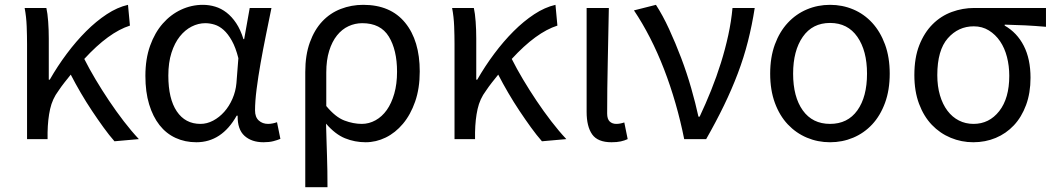

<svg xmlns="http://www.w3.org/2000/svg" viewBox="-20 -576 4365 795"><path d="M454 9Q432 -16 408.5 -48.5Q385 -81 361 -117Q337 -153 314.5 -191.5Q292 -230 273 -267Q260 -251 247 -234.5Q234 -218 222 -200Q197 -167 187.5 -124.5Q178 -82 177 -28V0H92V-394Q92 -427 90.5 -467Q89 -507 82 -543H172Q177 -521 179.5 -486.5Q182 -452 182 -416V-246H186Q218 -302 256.5 -353.5Q295 -405 336.5 -446.5Q378 -488 422 -517Q466 -546 510 -556L518 -470Q430 -442 329 -332Q349 -292 375.5 -247.5Q402 -203 431.5 -159Q461 -115 492.5 -74Q524 -33 555 0Z M793 13Q746 13 707 -5Q668 -23 640.5 -58Q613 -93 597.5 -144Q582 -195 582 -262Q582 -332 601.5 -386.5Q621 -441 654 -478.5Q687 -516 730 -536Q773 -556 820 -556Q846 -556 871 -548.5Q896 -541 918 -524Q940 -507 958 -480Q976 -453 988 -414H991L1014 -543H1104Q1093 -489 1081 -430Q1069 -371 1059 -314.5Q1049 -258 1042.5 -207Q1036 -156 1036 -119Q1036 -91 1051.5 -77Q1067 -63 1090 -63Q1099 -63 1109 -65Q1119 -67 1127 -70L1141 -1Q1129 4 1112 8.5Q1095 13 1071 13Q1022 13 992.5 -13.5Q963 -40 964 -97H960Q898 13 793 13ZM810 -63Q837 -63 862.5 -76.5Q888 -90 908.5 -113Q929 -136 942.5 -167Q956 -198 959 -232L967 -335Q956 -379 940 -407.5Q924 -436 906 -452Q888 -468 868.5 -474Q849 -480 830 -480Q801 -480 773.5 -466Q746 -452 724.5 -425Q703 -398 690 -357.5Q677 -317 677 -263Q677 -167 712 -115Q747 -63 810 -63Z M1244 -278Q1244 -348 1263 -400.5Q1282 -453 1314.5 -487.5Q1347 -522 1391 -539Q1435 -556 1484 -556Q1597 -556 1657.5 -482Q1718 -408 1718 -280Q1718 -210 1699 -155.5Q1680 -101 1648.5 -63.5Q1617 -26 1577 -6.5Q1537 13 1494 13Q1449 13 1408.5 -3.5Q1368 -20 1330 -64Q1331 -27 1332 5.5Q1333 38 1334 69Q1335 100 1335.5 131.5Q1336 163 1336 199H1244ZM1478 -63Q1508 -63 1535 -78Q1562 -93 1581.5 -120.5Q1601 -148 1612.5 -188Q1624 -228 1624 -279Q1624 -369 1590 -424.5Q1556 -480 1480 -480Q1450 -480 1423 -467.5Q1396 -455 1375.5 -429.5Q1355 -404 1343 -365.5Q1331 -327 1331 -276V-137Q1369 -91 1406 -77Q1443 -63 1478 -63Z M2224 9Q2202 -16 2178.5 -48.5Q2155 -81 2131 -117Q2107 -153 2084.5 -191.5Q2062 -230 2043 -267Q2030 -251 2017 -234.5Q2004 -218 1992 -200Q1967 -167 1957.5 -124.5Q1948 -82 1947 -28V0H1862V-394Q1862 -427 1860.5 -467Q1859 -507 1852 -543H1942Q1947 -521 1949.5 -486.5Q1952 -452 1952 -416V-246H1956Q1988 -302 2026.5 -353.5Q2065 -405 2106.5 -446.5Q2148 -488 2192 -517Q2236 -546 2280 -556L2288 -470Q2200 -442 2099 -332Q2119 -292 2145.5 -247.5Q2172 -203 2201.5 -159Q2231 -115 2262.5 -74Q2294 -33 2325 0Z M2512 13Q2455 13 2432 -19.5Q2409 -52 2409 -113V-543H2501Q2499 -432 2496.5 -318.5Q2494 -205 2494 -106Q2494 -83 2504.5 -73Q2515 -63 2532 -63Q2547 -63 2565 -69L2579 0Q2566 6 2550.5 9.5Q2535 13 2512 13Z M2813 0Q2798 -75 2777 -148Q2756 -221 2729.5 -289.5Q2703 -358 2671.5 -419.5Q2640 -481 2605 -533L2696 -556Q2724 -513 2750.5 -455.5Q2777 -398 2800.5 -336Q2824 -274 2842 -211Q2860 -148 2872 -93H2877Q2902 -146 2924.5 -202Q2947 -258 2965 -315.5Q2983 -373 2995.5 -430.5Q3008 -488 3013 -543H3105Q3094 -472 3077 -405Q3060 -338 3035 -272Q3010 -206 2977.5 -139Q2945 -72 2904 0Z M3417 13Q3366 13 3321 -6Q3276 -25 3242 -61Q3208 -97 3188.5 -150Q3169 -203 3169 -271Q3169 -339 3188.5 -392Q3208 -445 3242 -481.5Q3276 -518 3321 -537Q3366 -556 3417 -556Q3468 -556 3513 -537Q3558 -518 3591.5 -481.5Q3625 -445 3644.5 -392Q3664 -339 3664 -271Q3664 -203 3644.5 -150Q3625 -97 3591.5 -61Q3558 -25 3513 -6Q3468 13 3417 13ZM3417 -63Q3490 -63 3530 -119Q3570 -175 3570 -271Q3570 -366 3530 -423.5Q3490 -481 3417 -481Q3344 -481 3304 -423.5Q3264 -366 3264 -271Q3264 -175 3304 -119Q3344 -63 3417 -63Z M4010 13Q3961 13 3916.5 -5.5Q3872 -24 3838.5 -59Q3805 -94 3785.5 -146Q3766 -198 3766 -265Q3766 -337 3786.5 -389Q3807 -441 3841.5 -475.5Q3876 -510 3921 -526.5Q3966 -543 4014 -543H4311V-465Q4265 -469 4225 -471Q4185 -473 4140 -474V-470Q4191 -441 4219 -386.5Q4247 -332 4247 -254Q4247 -191 4228.5 -141Q4210 -91 4178 -57Q4146 -23 4103 -5Q4060 13 4010 13ZM4011 -63Q4076 -63 4117.5 -116Q4159 -169 4159 -262Q4159 -303 4149.5 -340Q4140 -377 4121 -405Q4102 -433 4074.5 -450Q4047 -467 4012 -467Q3948 -467 3904.5 -417.5Q3861 -368 3861 -265Q3861 -219 3872 -181.5Q3883 -144 3903 -117.5Q3923 -91 3950.5 -77Q3978 -63 4011 -63Z"/></svg>

Font: Kinto Sans
Style: Regular
Weight: 400
Designer: Authors: Ryoko NISHIZUKA  (kana & ideographs); Paul D. Hunt (Latin, Greek & Cyrillic); Wenlong ZHANG  (bopomofo); Sandol
Foundry: Adobe Systems Incorporated, ookami Inc.
Version: Version 0.001